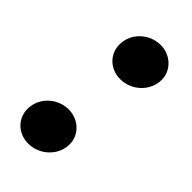

<svg xmlns="http://www.w3.org/2000/svg" viewBox="-161 -499 552 552"><g transform="rotate(45 115.5 -223.0)"><path d="M74 12C121 12 160 -26 160 -71C160 -109 128 -140 87 -140C43 -140 2 -105 2 -57C2 -19 32 12 74 12ZM130 -306C177 -306 216 -344 216 -389C216 -427 184 -458 143 -458C99 -458 58 -423 58 -375C58 -337 88 -306 130 -306Z"/></g></svg>

Font: Fixel Text 20240404 SemiBold
Style: Italic
Weight: 600
Width: 4
Italic angle: -10°
Designer: AlfaBravo + MacPaw
Foundry: Kyrylo Tkachov, Marchela Mozhyna, Serhii Makarenko, Maria Weinstein, Zakhar Kryvoshyya
Version: Version 1.211;Glyphs 3.2 (3225)